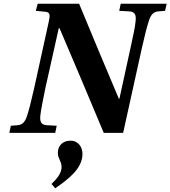

<svg xmlns="http://www.w3.org/2000/svg" viewBox="-20 -712 913 1029"><path d="M30 0H276L284 -38L230 -41C202 -43 193 -58 196 -91C200 -126 208 -165 223 -239L295 -561H299C379 -374 458 -187 536 0H640L740 -453C757 -528 767 -567 778 -601C789 -635 804 -649 828 -651L865 -654L873 -692H627L619 -654L673 -651C702 -649 710 -634 707 -601C704 -566 695 -527 679 -453L620 -183H617C545 -353 474 -522 404 -692H182L172 -654L222 -649C250 -647 249 -630 241 -594L163 -239C146 -164 136 -125 125 -91C114 -57 99 -43 75 -41L38 -38ZM256 274 276 297C347 248 422 191 422 113C422 78 401 42 358 42C317 42 290 68 290 107C290 139 310 151 310 183C310 216 287 244 256 274Z"/></svg>

Font: Heuristica
Style: Bold Italic
Weight: 700
Italic angle: -13°
Version: Version 1.0.1